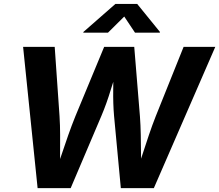

<svg xmlns="http://www.w3.org/2000/svg" viewBox="-20 -969 1129 989"><path d="M173.7 0 99 -727.5H261.8L286.7 -369.8Q289.6 -324.7 289.7 -273.6Q289.8 -222.5 289.5 -171.1Q289.2 -119.7 289.4 -72.2H263Q279.5 -119.7 296.7 -171.1Q313.9 -222.5 331.8 -273.6Q349.8 -324.7 368.1 -369.8L516.5 -727.5H671.5L700.8 -369.8Q704.2 -324.7 705.1 -273.6Q706.1 -222.5 706.4 -171.1Q706.6 -119.7 707.8 -72.2H680.4Q696.5 -119.7 713.1 -171.1Q729.7 -222.5 747 -273.6Q764.3 -324.7 782.1 -369.8L925.7 -727.5H1088.9L772.5 0H602.4L567.5 -372.1Q562.1 -434.4 563.2 -506.3Q564.3 -578.2 563.5 -655H600.2Q572.6 -580 551.1 -508.3Q529.6 -436.7 502.3 -372.1L344.1 0ZM536.3 -800.8H409L409.7 -804.4L574.4 -948.7H686.7L803.9 -804.4L803.2 -800.8H675.4L620 -883.8Z"/></svg>

Font: Inter
Style: Italic
Weight: 400
Italic angle: -9.3988°
Designer: Rasmus Andersson
Foundry: rsms
Version: Version 4.001;git-66647c0bb